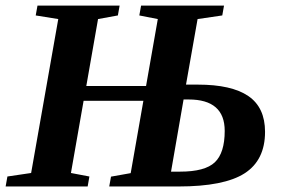

<svg xmlns="http://www.w3.org/2000/svg" viewBox="-38 -675 1034 695"><path d="M466.3 -619.1 472.7 -654.8H772.9L766.6 -619.1L677.2 -606L635.3 -368.7H678.2Q800.3 -368.7 860.8 -327.4Q921.4 -286.1 921.4 -197.8Q921.4 -95.2 847.4 -47.6Q773.4 0 607.9 0H357.4L363.8 -35.6L435.1 -48.3L481 -310.1H264.6L218.8 -48.8L285.6 -36.1L279.3 0H-17.6L-11.2 -36.1L74.7 -48.8L172.9 -606L91.3 -619.1L97.7 -654.8H395L388.7 -619.1L316.9 -606L274.4 -363.8H490.7L533.2 -606ZM626.5 -314.9 581.1 -53.7H613.8Q704.1 -53.7 739.7 -87.6Q775.4 -121.6 775.4 -201.2Q775.4 -314.9 645 -314.9Z"/></svg>

Font: Liberation Serif
Style: Bold Italic
Weight: 700
Italic angle: -16.333°
Designer: Steve Matteson
Foundry: Ascender Corporation
Version: Version 2.1.5